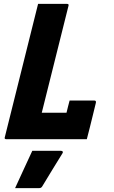

<svg xmlns="http://www.w3.org/2000/svg" viewBox="-20 -720 590 993"><path d="M13 0Q1 0 5 -11Q42 -158 78.5 -305.5Q115 -453 152 -600Q158 -625 164.5 -650Q171 -675 177 -700H326Q338 -700 334 -689L196 -137H324Q328 -153 332 -169.5Q336 -186 340 -200H468Q478 -200 476 -189Q470 -164 461.5 -129.5Q453 -95 444.5 -60.5Q436 -26 429 0ZM147 60H295Q301 60 304 63.5Q307 67 303 73Q276 116 251.5 156.5Q227 197 199 243Q197 247 193 250Q189 253 182 253H58Q81 203 103.5 154Q126 105 147 60Z"/></svg>

Font: Recursive Sn Lnr St XBd
Style: Italic
Weight: 800
Italic angle: -15°
Version: Version 1.079;hotconv 1.0.112;makeotfexe 2.5.65598; ttfautoh